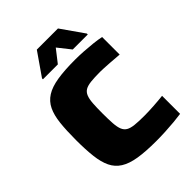

<svg xmlns="http://www.w3.org/2000/svg" viewBox="-253 -1036 1175 1175"><g transform="rotate(-45 334.0 -448.5)"><path d="M400 8Q309 8 247.5 -2Q186 -12 148 -36Q110 -60 90.5 -100.5Q71 -141 64 -201Q57 -261 57 -344Q57 -427 63.5 -487Q70 -547 89.5 -587.5Q109 -628 147 -652Q185 -676 247 -686Q309 -696 400 -696Q436 -696 475 -693.5Q514 -691 551 -687Q588 -683 616 -677V-525Q570 -529 539 -531Q508 -533 489 -534Q470 -535 457 -535Q408 -535 376 -531.5Q344 -528 326.5 -517.5Q309 -507 300.5 -486Q292 -465 289.5 -430.5Q287 -396 287 -344Q287 -292 289.5 -257Q292 -222 300.5 -201.5Q309 -181 326.5 -170.5Q344 -160 376 -156.5Q408 -153 457 -153Q494 -153 540 -156Q586 -159 621 -163V-7Q594 -3 556.5 0.5Q519 4 478.5 6Q438 8 400 8ZM177 -750V-758L279 -905H462L565 -758V-750H435L370 -832L306 -750Z"/></g></svg>

Font: Saira Expanded ExtraBold
Style: Regular
Weight: 800
Width: 7
Designer: Hector Gatti with collaboration of the Omnibus-Type team
Foundry: Omnibus-Type
Version: Version 1.101